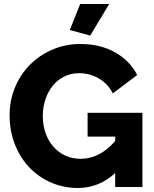

<svg xmlns="http://www.w3.org/2000/svg" viewBox="-20 -935 772 960"><path d="M431 -757 329 -785 381 -915H526ZM556 -70Q475 5 369 5Q299 5 237 -21.5Q175 -48 128.5 -96Q82 -144 55 -211.5Q28 -279 28 -360Q28 -433 55 -498Q82 -563 129.5 -611Q177 -659 242 -687Q307 -715 382 -715Q481 -715 555 -673.5Q629 -632 666 -560L544 -468Q520 -516 474.5 -542.5Q429 -569 376 -569Q335 -569 301.5 -552.5Q268 -536 244 -506.5Q220 -477 207 -438Q194 -399 194 -354Q194 -308 208 -269Q222 -230 247 -201.5Q272 -173 306.5 -157Q341 -141 383 -141Q479 -141 556 -230V-252H418V-371H692V0H556Z"/></svg>

Font: Oxford Sans
Style: Regular
Weight: 800
Designer: Matt McInerney, Pablo Impallari, Rodrigo Fuenzalida
Foundry: Matt McInerney, Pablo Impallari, Rodrigo Fuenzalida
Version: Version 3.000g; ttfautohint (v1.5) -l 8 -r 28 -G 28 -x 14 -D